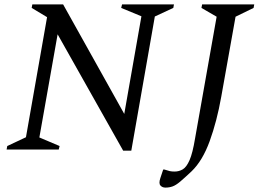

<svg xmlns="http://www.w3.org/2000/svg" viewBox="-20 -680 1181 873"><path d="M10 0 13 -16 98 -56 194 -602 124 -644 127 -660H267L545 -162L623 -606L531 -644L535 -660H771L768 -644L684 -605L577 5H540L242 -524L159 -55L251 -16L247 0ZM732 173Q718 173 709.5 163.5Q701 154 709 130L722 91H728Q743 96 752 98Q761 100 774 100Q794 100 811 90Q828 80 842 48Q856 16 867 -51L965 -604L896 -644L899 -660H1136L1133 -644L1051 -604L986 -240Q966 -128 933.5 -38.5Q901 51 851 99Q818 130 799 146Q780 162 765 167.5Q750 173 732 173Z"/></svg>

Font: Spectral SC
Style: Italic
Weight: 400
Italic angle: -10°
Designer: Jean-Baptiste Levee
Foundry: Production Type
Version: Version 2.001